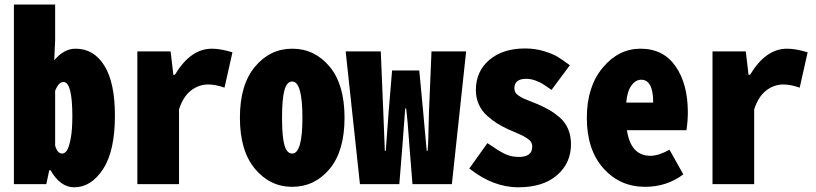

<svg xmlns="http://www.w3.org/2000/svg" viewBox="-20 -794 3520 828"><path d="M299.8 13.7Q240.2 13.7 198.2 -59.6H192.4L179.7 0H40V-774.4H217.8V-620.1L213.9 -534.2Q255.9 -584 305.7 -584Q384.8 -584 430.2 -510.7Q475.6 -437.5 475.6 -295.9Q475.6 -142.6 424.3 -64.5Q373 13.7 299.8 13.7ZM248 -131.8Q258.8 -131.8 268.1 -144.5Q277.3 -157.2 284.7 -195.3Q292 -233.4 292 -292Q292 -440.4 253.9 -440.4Q232.4 -440.4 217.8 -402.3V-166Q227.5 -131.8 248 -131.8Z M572.3 0V-572.3H715.8L727.5 -471.7H734.4Q801.8 -584 893.6 -584Q931.6 -584 982.4 -568.4L948.2 -416Q909.2 -429.7 877.9 -429.7Q836.9 -429.7 803.2 -403.3Q769.5 -377 752 -322.3V0Z M1240.2 11.7Q1144.5 11.7 1079.6 -65.9Q1014.6 -143.6 1014.6 -286.1Q1014.6 -428.7 1079.6 -506.3Q1144.5 -584 1240.2 -584Q1336.9 -584 1401.4 -506.8Q1465.8 -429.7 1465.8 -286.1Q1465.8 -142.6 1401.4 -65.4Q1336.9 11.7 1240.2 11.7ZM1240.2 -131.8Q1284.2 -131.8 1284.2 -286.1Q1284.2 -442.4 1240.2 -442.4Q1216.8 -442.4 1206.5 -404.8Q1196.3 -367.2 1196.3 -286.1Q1196.3 -205.1 1206.5 -168.5Q1216.8 -131.8 1240.2 -131.8Z M1532.2 0 1470.7 -572.3H1622.1L1632.8 -314.5Q1638.7 -160.2 1639.6 -143.6H1643.6Q1645.5 -166 1656.2 -314.5L1670.9 -490.2H1788.1L1804.7 -314.5Q1807.6 -285.2 1812.5 -228Q1817.4 -170.9 1820.3 -143.6H1824.2Q1826.2 -168.9 1827.1 -197.8Q1828.1 -226.6 1828.6 -261.2Q1829.1 -295.9 1830.1 -314.5L1840.8 -572.3H1990.2L1928.7 0H1758.8L1746.1 -158.2Q1738.3 -273.4 1731.4 -326.2H1727.5Q1717.8 -198.2 1714.8 -158.2L1702.1 0Z M2214.8 13.7Q2106.4 13.7 2003.9 -67.4L2082 -176.8Q2129.9 -143.6 2156.7 -130.4Q2183.6 -117.2 2217.8 -117.2Q2275.4 -117.2 2275.4 -162.1Q2275.4 -171.9 2271 -180.2Q2266.6 -188.5 2254.9 -196.3Q2243.2 -204.1 2234.9 -208.5Q2226.6 -212.9 2204.6 -222.2Q2182.6 -231.4 2171.9 -236.3Q2144.5 -249 2124 -261.7Q2103.5 -274.4 2080.6 -294.9Q2057.6 -315.4 2044.9 -343.8Q2032.2 -372.1 2032.2 -405.3Q2032.2 -486.3 2090.3 -535.6Q2148.4 -585 2244.1 -585Q2288.1 -585 2326.2 -573.2Q2364.3 -561.5 2384.3 -549.3Q2404.3 -537.1 2437.5 -512.7L2358.4 -406.2Q2329.1 -426.8 2317.9 -433.6Q2306.6 -440.4 2287.6 -447.3Q2268.6 -454.1 2249 -454.1Q2198.2 -454.1 2198.2 -413.1Q2198.2 -403.3 2202.6 -395.5Q2207 -387.7 2218.3 -380.4Q2229.5 -373 2238.3 -369.1Q2247.1 -365.2 2268.1 -356.9Q2289.1 -348.6 2300.8 -343.8Q2329.1 -331.1 2349.6 -319.3Q2370.1 -307.6 2393.6 -287.6Q2417 -267.6 2429.7 -238.3Q2442.4 -209 2442.4 -171.9Q2442.4 -90.8 2382.3 -38.6Q2322.3 13.7 2214.8 13.7Z M2761.7 11.7Q2653.3 11.7 2582 -68.4Q2510.7 -148.4 2510.7 -286.1Q2510.7 -419.9 2579.1 -502Q2647.5 -584 2742.2 -584Q2840.8 -584 2893.6 -507.8Q2946.3 -431.6 2946.3 -309.6Q2946.3 -273.4 2940.4 -232.4H2683.6Q2700.2 -122.1 2785.2 -122.1Q2820.3 -122.1 2867.2 -148.4L2926.8 -42Q2855.5 11.7 2761.7 11.7ZM2680.7 -351.6H2796.9Q2796.9 -450.2 2745.1 -450.2Q2720.7 -450.2 2702.6 -424.8Q2684.6 -399.4 2680.7 -351.6Z M3052.7 0V-572.3H3196.3L3208 -471.7H3214.8Q3282.2 -584 3374 -584Q3412.1 -584 3462.9 -568.4L3428.7 -416Q3389.6 -429.7 3358.4 -429.7Q3317.4 -429.7 3283.7 -403.3Q3250 -377 3232.4 -322.3V0Z"/></svg>

Font: Gen Shin Gothic Monospace Heavy
Style: Bold
Weight: 800
Designer: [Source Han Sans]
Ryoko NISHIZUKA  (kana & ideographs); Paul D. Hunt (Latin, Greek & Cyrillic); Wenlong ZHANG  (bopomofo
Version: Version 1.002.20150607